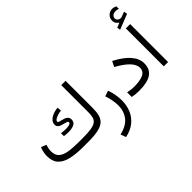

<svg xmlns="http://www.w3.org/2000/svg" viewBox="-158 -1380 2154 2154"><g transform="rotate(-45 919.0 -303.0)"><path d="M414.1 -74.2H491.2Q569.8 -74.2 617.4 -82.8Q665 -91.3 689.2 -109.9Q713.4 -128.4 721.4 -158.9Q729.5 -189.5 729.5 -233.4V-665H797.9V-234.9Q797.9 -171.4 786.1 -126.7Q774.4 -82 742.2 -54Q710 -25.9 649.9 -12.9Q589.8 0 493.7 0H414.1Q298.8 0 217.8 -19.3Q136.7 -38.6 94.5 -85.4Q52.2 -132.3 52.2 -214.8Q52.2 -246.1 58.8 -275.6Q65.4 -305.2 76.2 -333.5L138.7 -310.1Q132.3 -289.1 127.4 -266.4Q122.6 -243.7 122.6 -222.7Q122.6 -159.7 157.2 -127.9Q191.9 -96.2 257.3 -85.2Q322.8 -74.2 414.1 -74.2ZM346.2 -285.6Q359.4 -283.7 379.2 -281.7Q398.9 -279.8 419.4 -279.8Q448.7 -279.8 472.7 -285.9Q496.6 -292 496.6 -310.1Q496.6 -320.8 483.2 -326.4Q469.7 -332 449.7 -336.2Q429.7 -340.3 409.7 -347.2Q389.6 -354 376.2 -367.2Q362.8 -380.4 362.8 -403.8Q362.8 -432.1 379.4 -452.9Q396 -473.6 421.4 -487.1Q446.8 -500.5 473.9 -507.3Q501 -514.2 522 -514.6L524.9 -464.8Q504.4 -464.4 476.8 -456.5Q449.2 -448.7 428.2 -435.8Q407.2 -422.9 407.2 -407.2Q407.2 -397.5 420.4 -392.8Q433.6 -388.2 453.4 -383.8Q473.1 -379.4 492.7 -372.3Q512.2 -365.2 524.9 -351.1Q539.6 -335.4 539.6 -312Q539.6 -280.8 522.2 -263.9Q504.9 -247.1 477.1 -240.5Q449.2 -233.9 418 -233.9Q381.8 -233.9 346.2 -239.3Z M831.5 261.2 808.1 197.3Q921.9 170.4 971.9 105Q1022 39.6 1022 -51.8Q1022 -92.3 1013.7 -136.2Q1005.4 -180.2 989.7 -227.1L1057.1 -249.5Q1090.3 -152.8 1090.3 -63.5Q1090.3 16.1 1062.3 83Q1034.2 149.9 976.8 196.5Q919.4 243.2 831.5 261.2Z M1298.3 -73.2Q1389.6 -73.2 1441.2 -97.4Q1492.7 -121.6 1492.7 -177.7Q1492.7 -279.3 1293 -388.7L1325.2 -452.6Q1440.4 -393.6 1501.2 -324.2Q1562 -254.9 1562 -179.2Q1562 -87.4 1498.3 -44.2Q1434.6 -1 1305.7 -1Q1243.7 -1 1194.8 -11.7V-85Q1253.4 -73.2 1298.3 -73.2Z M1686.5 -699.2Q1668.9 -711.4 1656.5 -728.3Q1644 -745.1 1644 -773.4Q1644 -814.5 1672.6 -840.6Q1701.2 -866.7 1737.3 -866.7Q1764.6 -866.7 1791.5 -853L1792 -811.5Q1778.3 -818.4 1766.1 -820.1Q1753.9 -821.8 1742.7 -821.8Q1720.2 -821.8 1701.4 -807.4Q1682.6 -793 1682.6 -768.6Q1683.1 -750.5 1699.7 -735.8Q1716.3 -721.2 1741.7 -724.6Q1743.2 -724.6 1749 -726.6L1811 -749.5L1816.9 -708.5L1635.3 -636.7L1629.9 -676.8ZM1760.3 -602.5V-0.5H1691.9V-602.5Z"/></g></svg>

Font: Vazirmatn UI FD Light
Style: Regular
Weight: 300
Designer: Saber Rastikerdar
Foundry: Saber Rastikerdar
Version: Version 33.003